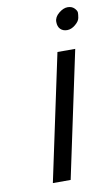

<svg xmlns="http://www.w3.org/2000/svg" viewBox="-81 -740 458 784"><g transform="rotate(-10 147.5 -348.5)"><path d="M184.6 -523.9H258.3L147 0H73.2ZM239.5 -605Q222.2 -605 211.7 -615.5Q201.2 -626 201.2 -645.8Q201.2 -665.5 220.2 -681.2Q239.3 -696.8 256.8 -696.8Q274.4 -696.8 284.7 -686.3Q294.9 -675.8 294.9 -667.5Q294.9 -659.2 292.5 -645.8Q290 -632.3 273.4 -618.7Q256.8 -605 239.5 -605Z"/></g></svg>

Font: Tuffy
Style: Italic
Weight: 400
Italic angle: -12°
Designer: Thatcher Ulrich, Karoly Barta and Michael Everson
Version: Version 001.271